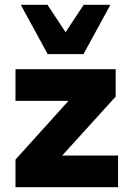

<svg xmlns="http://www.w3.org/2000/svg" viewBox="-20 -785 540 805"><path d="M45 0V-116L304 -403L303 -362H45V-495H465V-380L200 -88L202 -133H475V0ZM180 -558 67 -765H179L255 -650L331 -765H443L330 -558Z"/></svg>

Font: Nunito Sans 11pt Black
Style: Regular
Weight: 900
Version: Version 3.101;gftools[0.9.27]